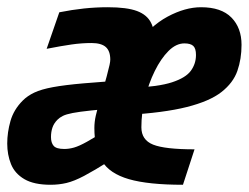

<svg xmlns="http://www.w3.org/2000/svg" viewBox="-45 -506 688 531"><path d="M319 -214 231 -227Q244 -272 250 -294.5Q256 -317 258 -326.5Q260 -336 260 -341Q260 -365 247.5 -376Q235 -387 208 -387Q181 -387 153 -383Q125 -379 84 -371L119 -472Q154 -479 187 -482.5Q220 -486 253 -486Q306 -486 334 -475.5Q362 -465 373 -442.5Q384 -420 384 -383ZM346 -154Q346 -119 378.5 -106Q411 -93 493 -93L461 5Q365 5 311.5 -10.5Q258 -26 237 -60.5Q216 -95 216 -152Q216 -169 220 -186.5Q224 -204 231 -227H262Q287 -321 328.5 -377.5Q370 -434 418.5 -460Q467 -486 511 -486Q567 -486 595 -457.5Q623 -429 623 -382Q623 -343 611.5 -310Q600 -277 567.5 -251.5Q535 -226 471.5 -210Q408 -194 304 -188L320 -263Q393 -266 431 -278.5Q469 -291 483 -310.5Q497 -330 497 -354Q497 -372 489.5 -379Q482 -386 465 -386Q442 -386 421 -365Q400 -344 383 -309.5Q366 -275 356 -234.5Q346 -194 346 -154ZM133 -94Q146 -94 160 -98Q174 -102 195.5 -114Q217 -126 252 -148L281 -61H258Q215 -34 187.5 -19.5Q160 -5 139 0Q118 5 95 5Q49 5 22.5 -10.5Q-4 -26 -14.5 -52Q-25 -78 -25 -109Q-25 -140 -16 -171.5Q-7 -203 18 -228Q31 -241 50 -250Q69 -259 101.5 -265Q134 -271 186 -275.5Q238 -280 317 -285L295 -209Q241 -204 207.5 -200.5Q174 -197 156 -193.5Q138 -190 129 -185.5Q120 -181 114 -175Q104 -165 100 -153Q96 -141 96 -127Q96 -111 103.5 -102.5Q111 -94 133 -94Z"/></svg>

Font: Intel One Mono Light
Style: Italic
Weight: 300
Italic angle: -16°
Monospace: yes
Designer: Fred Shallcrass
Foundry: Frere-Jones Type LLC
Version: Version 1.004